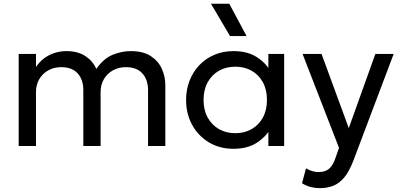

<svg xmlns="http://www.w3.org/2000/svg" viewBox="-20 -777 2128 1022"><path d="M79.5 0V-490H171.5V-420.5Q192 -450.5 218.2 -469Q244.5 -487.5 273.8 -496.2Q303 -505 333 -505Q395 -505 435.2 -478Q475.5 -451 492.5 -410Q531.5 -466 580 -485.5Q628.5 -505 675.5 -505Q742.5 -505 783 -478.2Q823.5 -451.5 841.8 -410Q860 -368.5 860 -325V0H768V-298Q768 -352.5 738 -386Q708 -419.5 650 -419.5Q612 -419.5 581.5 -402.8Q551 -386 533.2 -356Q515.5 -326 515.5 -287V0H423.5V-298Q423.5 -352.5 393.8 -386Q364 -419.5 305.5 -419.5Q268 -419.5 237.5 -402.8Q207 -386 189.2 -356Q171.5 -326 171.5 -287V0Z M1222.5 15Q1148.5 15 1091.5 -19.5Q1034.5 -54 1002.5 -112.8Q970.5 -171.5 970.5 -245Q970.5 -300 989 -347.5Q1007.5 -395 1041 -430.2Q1074.5 -465.5 1120.8 -485.2Q1167 -505 1222.5 -505Q1296.5 -505 1345.5 -474Q1394.5 -443 1422 -395L1408.5 -375V-490H1492.5V0H1408.5V-115L1422 -95.5Q1394.5 -47.5 1345.5 -16.2Q1296.5 15 1222.5 15ZM1232.5 -68Q1281.5 -68 1319.5 -89.8Q1357.5 -111.5 1379.2 -151.2Q1401 -191 1401 -245Q1401 -299.5 1379.2 -339.2Q1357.5 -379 1319.5 -400.5Q1281.5 -422 1232.5 -422Q1183.5 -422 1145.5 -400.5Q1107.5 -379 1085.5 -339.2Q1063.5 -299.5 1063.5 -245Q1063.5 -191 1085.5 -151.2Q1107.5 -111.5 1145.5 -89.8Q1183.5 -68 1232.5 -68ZM1204.5 -585 1103 -757H1200.5L1292.5 -585Z M1682.5 224.5Q1658.5 224.5 1635 218.8Q1611.5 213 1587.5 198.5L1609 119Q1624.5 129 1642.5 134Q1660.5 139 1674.5 139Q1711.5 139 1732 121Q1752.5 103 1765 66L1784.5 10L1590.5 -490H1691.5L1836.5 -95L1978 -490H2075.5L1861 78Q1839 136 1812.2 167.8Q1785.5 199.5 1753.5 212Q1721.5 224.5 1682.5 224.5Z"/></svg>

Font: Geologica Cursive Light
Style: Regular
Weight: 300
Designer: Sindre Bremnes, Frode Helland
Foundry: Monokrom Skriftforlag AS
Version: Version 1.010;gftools[0.9.28]